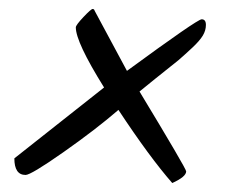

<svg xmlns="http://www.w3.org/2000/svg" viewBox="-20 -552 530 428"><path d="M149 -491Q149 -496 166 -514Q183 -532 186.5 -532Q190 -532 191 -528L263 -394Q420 -509 429.5 -509Q439 -509 439 -496.5Q439 -484 432 -472.5Q425 -461 409 -446Q393 -431 378 -418Q319 -371 291 -348Q395 -176 395 -170Q395 -158 364 -144Q314 -201 244 -307Q193 -263 121 -212.5Q49 -162 37 -162Q12 -162 12 -199L212 -357Q149 -458 149 -491Z"/></svg>

Font: Mrs Sheppards
Style: Regular
Weight: 400
Version: Version 1.000